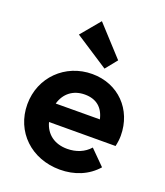

<svg xmlns="http://www.w3.org/2000/svg" viewBox="-141 -853 822 958"><g transform="rotate(20 270.5 -374.0)"><path d="M289 10C367 10 436 -18 484 -73L407 -150C378 -117 336 -100 288 -100C221 -100 174 -135 158 -195L511 -196C516 -218 518 -236 518 -253C518 -392 418 -494 280 -494C137 -494 26 -385 26 -242C26 -96 138 10 289 10ZM149 -656 327 -540 377 -602 234 -758ZM158 -293C174 -350 218 -385 280 -385C341 -385 379 -353 392 -294Z"/></g></svg>

Font: MV Cash SemiBold
Style: Regular
Weight: 600
Designer: Rodrigo Fuenzalida
Foundry: fragTYPE
Version: Version 1.100;Glyphs 3.1.2 (3151)